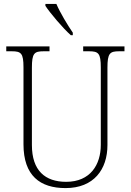

<svg xmlns="http://www.w3.org/2000/svg" viewBox="-20 -951 670 981"><path d="M342 -771H352V-784C326 -822 287 -886 268 -931H212V-921C235 -886 301 -807 342 -771ZM315 10C459 10 529 -85 529 -210V-605C529 -679 541 -689 589 -689H616V-714H405V-689H435C483 -689 495 -679 495 -606V-211C495 -110 442 -22 318 -22C211 -22 143 -79 143 -210V-605C143 -679 155 -689 203 -689H233V-714H12V-689H40C88 -689 100 -679 100 -607V-214C100 -53 185 10 315 10Z"/></svg>

Font: Noto Serif Myanmar SemiCondensed ExtraLight
Style: Regular
Weight: 200
Width: 4
Designer: Ben Mitchell and the Monotype Design Team
Foundry: Monotype Imaging Inc.
Version: Version 2.106